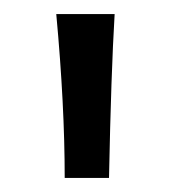

<svg xmlns="http://www.w3.org/2000/svg" viewBox="-20 -719 243 273"><path d="M72 -466Q72 -569 60 -699H143Q138 -616 135 -466Z"/></svg>

Font: Coconat
Style: Regular
Weight: 400
Designer: Sara Lavazza
Foundry: Collletttivo
Version: Version 1.000;Glyphs 3.2 (3217)